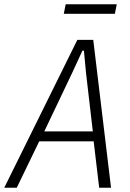

<svg xmlns="http://www.w3.org/2000/svg" viewBox="-45 -886 615 906"><path d="M423 0 397 -219H140L34 0H-25L320 -698H395L479 0ZM361 -541 351 -647H344L295 -541L164 -266H393ZM265 -866H506L497 -821H256Z"/></svg>

Font: IBM Plex Sans Cond Light
Style: Italic
Weight: 300
Width: 3
Italic angle: -11°
Designer: Mike Abbink, Paul van der Laan, Pieter van Rosmalen
Foundry: Bold Monday
Version: Version 1.3